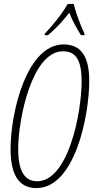

<svg xmlns="http://www.w3.org/2000/svg" viewBox="-20 -951 495 981"><path d="M209 -779 208 -771H225C266 -805 305 -848 334 -886C350 -844 375 -801 394 -771H411L412 -779C395 -811 365 -891 357 -931H326C298 -881 248 -820 209 -779ZM166 10C361 10 436 -356 436 -538C436 -668 390 -724 305 -724C117 -724 34 -379 34 -189C34 -53 80 10 166 10ZM170 -25C107 -25 73 -74 73 -190C73 -343 143 -689 302 -689C367 -689 397 -644 397 -537C397 -368 327 -25 170 -25Z"/></svg>

Font: Noto Sans ExtraCondensed ExtraLight
Style: Italic
Weight: 200
Width: 2
Italic angle: -12°
Designer: Monotype Design Team
Foundry: Monotype Imaging Inc.
Version: Version 2.013